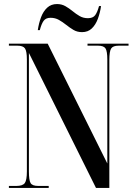

<svg xmlns="http://www.w3.org/2000/svg" viewBox="-20 -930 670 950"><path d="M24 0V-10H61Q92 -10 102.5 -24Q113 -38 113 -82V-635Q113 -677 103.5 -690.5Q94 -704 66 -704H24V-714H216L511 -121V-635Q511 -677 502 -690.5Q493 -704 465 -704H413V-714H616V-704H567Q539 -704 530 -690Q521 -676 521 -632V0H455L123 -668V-82Q123 -38 131.5 -24Q140 -10 169 -10H221V0ZM386 -771Q362 -771 343.5 -782Q325 -793 307.5 -807Q290 -821 271.5 -831.5Q253 -842 230 -842Q207 -842 196 -827Q185 -812 177 -781H167Q172 -815 183 -844.5Q194 -874 213.5 -892Q233 -910 262 -910Q285 -910 303.5 -899.5Q322 -889 339 -875Q356 -861 374 -850.5Q392 -840 415 -840Q440 -840 451 -855Q462 -870 470 -900H480Q475 -866 464 -836.5Q453 -807 434 -789Q415 -771 386 -771Z"/></svg>

Font: Noto Serif Display ExtraCondensed SemiBold
Style: Regular
Weight: 600
Width: 2
Designer: Monotype Design Team
Foundry: Monotype Imaging Inc.
Version: Version 2.009